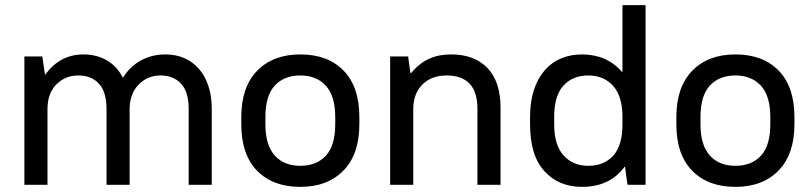

<svg xmlns="http://www.w3.org/2000/svg" viewBox="-20 -720 3160 748"><path d="M75 -500H145L155 -430H157Q214 -508 305 -508Q356 -508 396 -485Q436 -462 459 -417Q485 -460 528 -484Q571 -508 625 -508Q664 -508 697 -494Q730 -480 754 -453Q778 -426 791.5 -386.5Q805 -347 805 -295V0H715V-295Q715 -362 685.5 -394Q656 -426 605 -426Q579 -426 557.5 -416.5Q536 -407 519.5 -390Q503 -373 494 -349Q485 -325 485 -295V0H395V-295Q395 -362 365.5 -394Q336 -426 285 -426Q234 -426 199.5 -391Q165 -356 165 -295V0H75Z M1150 8Q1043 8 981.5 -55Q920 -118 920 -236V-264Q920 -381 982 -444.5Q1044 -508 1150 -508Q1257 -508 1318.5 -445Q1380 -382 1380 -264V-236Q1380 -119 1318 -55.5Q1256 8 1150 8ZM1150 -74Q1213 -74 1249.5 -113.5Q1286 -153 1286 -236V-264Q1286 -346 1249.5 -386Q1213 -426 1150 -426Q1087 -426 1050.5 -386.5Q1014 -347 1014 -264V-236Q1014 -154 1050.5 -114Q1087 -74 1150 -74Z M1500 -500H1570L1579 -435H1581Q1613 -473 1650.5 -490.5Q1688 -508 1738 -508Q1828 -508 1879 -455Q1930 -402 1930 -300V0H1840V-295Q1840 -362 1809.5 -394Q1779 -426 1720 -426Q1661 -426 1625.5 -390.5Q1590 -355 1590 -295V0H1500Z M2247 8Q2157 8 2101 -53Q2045 -114 2045 -236V-264Q2045 -324 2060 -369.5Q2075 -415 2102 -446Q2129 -477 2166 -492.5Q2203 -508 2247 -508Q2344 -508 2403 -440H2405V-700H2495V0H2425Q2424 -5 2422.5 -15Q2421 -25 2419.5 -35.5Q2418 -46 2417 -55.5Q2416 -65 2415 -70H2413Q2356 8 2247 8ZM2272 -74Q2333 -74 2369 -113.5Q2405 -153 2405 -236V-264Q2405 -345 2368.5 -385.5Q2332 -426 2272 -426Q2211 -426 2175 -386.5Q2139 -347 2139 -264V-236Q2139 -155 2175.5 -114.5Q2212 -74 2272 -74Z M2845 8Q2738 8 2676.5 -55Q2615 -118 2615 -236V-264Q2615 -381 2677 -444.5Q2739 -508 2845 -508Q2952 -508 3013.5 -445Q3075 -382 3075 -264V-236Q3075 -119 3013 -55.5Q2951 8 2845 8ZM2845 -74Q2908 -74 2944.5 -113.5Q2981 -153 2981 -236V-264Q2981 -346 2944.5 -386Q2908 -426 2845 -426Q2782 -426 2745.5 -386.5Q2709 -347 2709 -264V-236Q2709 -154 2745.5 -114Q2782 -74 2845 -74Z"/></svg>

Font: PT Root UI Medium
Style: Regular
Weight: 500
Designer: Vitaly Kuzmin
Foundry: ParaType Ltd.
Version: Version 2.001G